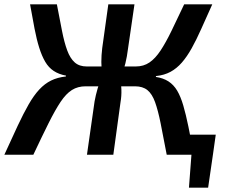

<svg xmlns="http://www.w3.org/2000/svg" viewBox="-42 -710 1042 881"><path d="M773 0 786 -92H948L935 0ZM825 151 837 -7H936L913 151ZM219 -690Q232 -622 242.5 -568.5Q253 -515 266.5 -478.5Q280 -442 301 -423.5Q322 -405 356 -405L351 -314Q315 -314 288 -297Q261 -280 236 -242.5Q211 -205 181 -145Q151 -85 111 0H-22Q12 -75 39 -132.5Q66 -190 89.5 -231Q113 -272 138 -299Q163 -326 192.5 -340.5Q222 -355 260 -359L261 -363Q228 -369 204.5 -384.5Q181 -400 165.5 -426.5Q150 -453 138 -491Q126 -529 116.5 -578.5Q107 -628 96 -690ZM442 -405 430 -314H317L330 -405ZM575 -690 545 -484Q541 -451 533.5 -420Q526 -389 510 -357Q514 -329 515 -299Q516 -269 511 -241L478 0H357L392 -245Q397 -273 406 -304Q415 -335 428 -366Q423 -395 423 -425.5Q423 -456 427 -489L455 -690ZM616 -405 604 -314H494L506 -405ZM932 -690Q904 -628 881.5 -577.5Q859 -527 837.5 -488.5Q816 -450 792.5 -423Q769 -396 740.5 -380.5Q712 -365 674 -361L673 -357Q707 -352 731 -336.5Q755 -321 771 -294Q787 -267 799 -226Q811 -185 822.5 -129Q834 -73 848 0H723Q707 -85 695 -144.5Q683 -204 669.5 -241.5Q656 -279 634.5 -296.5Q613 -314 577 -314L581 -405Q617 -405 644 -423.5Q671 -442 695 -478.5Q719 -515 745 -568.5Q771 -622 803 -690Z"/></svg>

Font: Exo 2 SemiBold
Style: Italic
Weight: 600
Italic angle: -8°
Designer: Natanael Gama
Foundry: Natanael Gama
Version: Version 2.010